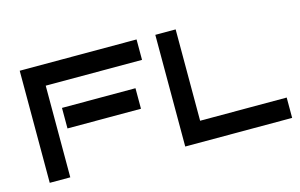

<svg xmlns="http://www.w3.org/2000/svg" viewBox="-74 -732 1426 913"><g transform="rotate(-15 639.0 -276.0)"><path d="M647 -451.2H172.9V0H71.8V-551.8H647ZM582 -228H220.2V-329.1H582ZM1265.1 0H738.8V-549.8H838.9V-100.1H1265.1Z"/></g></svg>

Font: Bruno Ace SC
Style: Regular
Weight: 400
Designer: Astigmatic (AOETI)
Foundry: Astigmatic (AOETI)
Version: Version 1.000